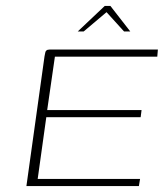

<svg xmlns="http://www.w3.org/2000/svg" viewBox="-20 -627 558 647"><path d="M69 0 130 -437Q132 -445 132.5 -449.5Q133 -454 136.5 -457Q140 -460 147 -460H512L510 -436H165L139 -256H457L454 -232H136L107 -24H452L448 0ZM242 -521 333 -607H352L419 -521H398L339 -586L262 -521Z"/></svg>

Font: Genos Thin ExtraLight
Style: Italic
Weight: 250
Italic angle: -8°
Version: Version 1.010